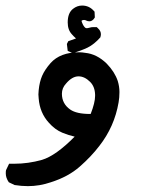

<svg xmlns="http://www.w3.org/2000/svg" viewBox="-37 -335 557 678"><path d="M-5.9 308.6Q-16.6 293 -16.6 277.3Q-16.6 267.6 -15.6 265.6L-4.9 243.2Q6.8 243.2 13.7 243.2Q62.5 243.2 111.3 229.5Q160.2 214.8 226.6 147.5Q205.1 142.6 183.6 133.8Q157.2 123 135.7 98.6Q103.5 63.5 99.6 12.7Q98.6 5.9 98.6 -1.5Q98.6 -8.8 99.6 -16.6Q102.5 -45.9 111.8 -67.4Q121.1 -88.9 141.6 -112.3Q175.8 -150.4 242.2 -150.4Q252.9 -150.4 263.7 -148.4Q304.7 -144.5 339.8 -110.4Q368.2 -81.1 378.9 -48.8Q384.8 -29.3 384.8 -9.8Q384.8 9.8 381.8 26.4Q367.2 112.3 313.5 180.7Q285.2 217.8 244.6 253.4Q204.1 289.1 142.6 308.6Q102.5 322.3 61.5 322.3Q39.1 322.3 14.6 318.4ZM298.8 3.9Q298.8 2 298.8 -1Q297.9 -29.3 281.2 -45.9Q261.7 -65.4 240.2 -65.4Q217.8 -65.4 196.3 -40Q181.6 -24.4 181.6 -3.9Q181.6 31.2 210.9 51.8Q233.4 67.4 280.3 67.4Q281.2 67.4 283.2 67.4Q298.8 27.3 298.8 3.9ZM202.1 -255.9Q202.1 -289.1 220.7 -303.7Q235.4 -315.4 252.9 -315.4Q278.3 -315.4 294.9 -295.9L296.9 -293.9L297.9 -273.4Q294.9 -268.6 293 -266.6Q286.1 -259.8 279.3 -259.8Q272.5 -259.8 268.1 -262.2Q263.7 -264.6 259.8 -264.6Q255.9 -264.6 252 -262.7Q251 -261.7 251 -260.3Q251 -258.8 252.9 -254.9Q256.8 -244.1 263.7 -237.3Q266.6 -235.4 269.5 -235.4Q272.5 -235.4 279.3 -237.3Q286.1 -239.3 292.5 -239.3Q298.8 -239.3 304.7 -239.3Q308.6 -235.4 309.6 -234.4Q319.3 -225.6 319.3 -213.9Q319.3 -210 317.4 -203.1Q295.9 -178.7 272.5 -167Q250 -156.2 219.7 -147.5L202.1 -155.3L199.2 -179.7L204.1 -189.5L231.4 -199.2Q223.6 -206.1 216.8 -213.9Q202.1 -229.5 202.1 -255.9Z"/></svg>

Font: JasonHandwriting2
Style: SemiBold
Weight: 600
Version: Version 1.04.7